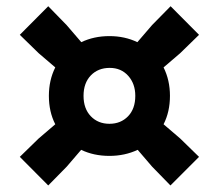

<svg xmlns="http://www.w3.org/2000/svg" viewBox="-20 -670 685 601"><path d="M544 -236.5 603 -179 513.5 -89.5 456 -148.5 411 -201Q370.5 -182 322.5 -182Q273.5 -182 234 -201L189 -148.5L131 -89.5L42 -179L101 -236.5L153 -281Q133 -320 133 -370Q133 -419 153 -459L101 -503.5L42 -561L131 -650.5L188.5 -591.5L234.5 -538Q274 -557 322.5 -557Q370.5 -557 410 -538L456 -591.5L514 -650.5L603 -561L544 -503.5L492 -459Q512 -419 512 -370Q512 -320 492 -281ZM322.5 -282.5Q358 -282.5 380.8 -306Q403.5 -329.5 403.5 -370Q403.5 -408 381.2 -432.8Q359 -457.5 323.5 -457.5Q287 -457.5 264.2 -433.8Q241.5 -410 241.5 -370Q241.5 -330 264.2 -306.2Q287 -282.5 322.5 -282.5Z"/></svg>

Font: Encode Sans ExtraBold
Style: Regular
Weight: 800
Designer: Multiple Designers
Foundry: Impallari Type
Version: Version 2.000